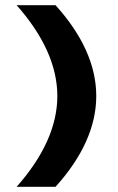

<svg xmlns="http://www.w3.org/2000/svg" viewBox="-20 -720 456 740"><path d="M44 0H194C299 -116 351 -234 351 -350C351 -466 299 -584 194 -700H44C147 -584 201 -466 201 -350C201 -234 147 -116 44 0Z"/></svg>

Font: LT Wave UI Medium
Style: Regular
Weight: 500
Designer: Daniel Lyons
Foundry: New Value
Version: Version 2.5 (Glyphs App)